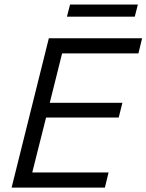

<svg xmlns="http://www.w3.org/2000/svg" viewBox="-20 -848 662 868"><path d="M454.2 0H32.5L200.8 -675H622.5L605.8 -606.7H260.8L205 -383.3H533.3L516.7 -316.7H188.3L125.8 -68.3H470.8ZM282.5 -772.5 296.7 -827.5H603.3L589.2 -772.5Z"/></svg>

Font: Funnel Sans Light
Style: Italic
Weight: 300
Italic angle: -14.036°
Designer: NORD ID, Kristian Moeller
Foundry: Dicotype
Version: Version 1.000